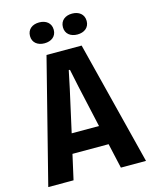

<svg xmlns="http://www.w3.org/2000/svg" viewBox="-133 -1006 869 1093"><g transform="rotate(-15 301.5 -459.5)"><path d="M399 -796C439 -796 469 -818 469 -857C469 -897 439 -919 399 -919C359 -919 329 -897 329 -857C329 -818 359 -796 399 -796ZM205 -796C245 -796 275 -818 275 -857C275 -897 245 -919 205 -919C165 -919 135 -897 135 -857C135 -818 165 -796 205 -796ZM13 0H162L195 -147H408L441 0H589L405 -729H198ZM276 -508 298 -613H305L327 -508L382 -261H221Z"/></g></svg>

Font: Mona Sans SemiCondensed
Style: Bold
Weight: 700
Width: 4
Designer: Deni Anggara
Foundry: GitHub
Version: Version 2.000